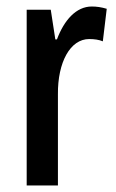

<svg xmlns="http://www.w3.org/2000/svg" viewBox="-20 -570 357 590"><path d="M262 -550C214 -550 177 -508 155 -449H150L136 -540H62V0H158V-280C157 -379 196 -450 254 -450C270 -450 284 -448 296 -443L308 -543C291 -548 277 -550 262 -550Z"/></svg>

Font: Noto Sans Lao ExtraCondensed Medium
Style: Regular
Weight: 500
Width: 2
Designer: Monotype Design Team
Foundry: Monotype Imaging Inc.
Version: Version 2.003